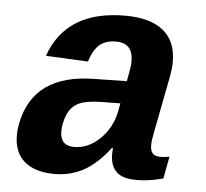

<svg xmlns="http://www.w3.org/2000/svg" viewBox="-44 -585 689 642"><g transform="rotate(5 300.0 -264.0)"><path d="M161.1 9.8Q95.7 9.8 60.3 -20.5Q24.9 -50.8 24.9 -108.4Q24.9 -127.4 29.3 -149.4Q62.5 -315.9 266.1 -318.4L375.5 -320.3L380.4 -347.2Q385.3 -370.6 385.3 -388.2Q385.3 -449.2 328.1 -449.2Q293.5 -449.2 272.9 -431.6Q252.4 -414.1 240.2 -374.5L98.6 -381.3Q153.8 -538.1 351.1 -538.1Q435.5 -538.1 479.2 -502.7Q522.9 -467.3 522.9 -398.4Q522.9 -376 517.6 -347.7L480.5 -156.2Q475.1 -129.4 475.1 -114.7Q475.1 -96.7 482.7 -87.4Q490.2 -78.1 508.8 -78.1Q524.4 -78.1 539.6 -81.1L525.4 -6.8Q512.7 -3.9 502.4 -1.5Q492.2 1 482.2 2.4Q472.2 3.9 460.9 4.9Q449.7 5.9 435.1 5.9Q388.7 5.9 368.2 -14.4Q347.7 -34.7 347.7 -74.2L348.6 -94.2H345.7Q303.7 -39.1 259.3 -14.6Q214.8 9.8 161.1 9.8ZM360.4 -244.6 294.9 -243.7Q243.7 -242.7 219.2 -230Q194.8 -217.3 183.3 -189.7Q171.9 -162.1 171.9 -133.8Q171.9 -85.9 218.8 -85.9Q266.6 -85.9 305.7 -124.3Q344.7 -162.6 355.5 -217.8Z"/></g></svg>

Font: Cousine
Style: Bold Italic
Weight: 700
Italic angle: -12°
Monospace: yes
Designer: Steve Matteson
Foundry: Ascender Corporation
Version: Version 1.20